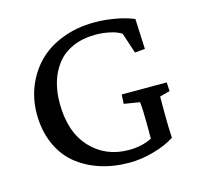

<svg xmlns="http://www.w3.org/2000/svg" viewBox="-90 -678 813 784"><g transform="rotate(-15 316.5 -286.5)"><path d="M365.2 8.8Q297.9 8.8 240.7 -10Q183.6 -28.8 140.9 -64.2Q98.1 -99.6 74 -155.5Q49.8 -211.4 49.8 -281.2Q49.8 -342.8 72 -397.5Q94.2 -452.1 134.8 -493.2Q175.3 -534.2 237.3 -558.1Q299.3 -582 374 -582Q415.5 -582 460.9 -574Q506.3 -565.9 539.1 -551.8L544.9 -423.8L502 -419.9L473.6 -506.8Q455.6 -519 425.8 -525.6Q396 -532.2 366.2 -532.2Q311 -532.2 269 -513.9Q227.1 -495.6 201.7 -463.1Q176.3 -430.7 163.8 -389.4Q151.4 -348.1 151.4 -299.8Q151.4 -178.2 214.4 -110.1Q277.3 -42 376 -42Q430.7 -42 473.6 -63.5V-125Q473.6 -185.5 469.7 -218.8L403.3 -229.5L405.3 -268.6H595.7L597.7 -231.4L554.7 -219.7V-151.4Q554.7 -94.7 557.6 -44.9Q520 -20.5 466.8 -5.9Q413.6 8.8 365.2 8.8Z"/></g></svg>

Font: Crimson Pro
Style: Regular
Weight: 400
Designer: Jacques Le Bailly
Foundry: Baron von Fonthausen
Version: Version 1.003